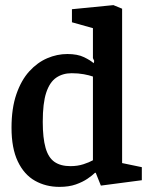

<svg xmlns="http://www.w3.org/2000/svg" viewBox="-20 -719 588 750"><path d="M212 11Q159 11 116.5 -13Q74 -37 49.5 -88.5Q25 -140 25 -220Q25 -296 44 -351Q63 -406 94.5 -440.5Q126 -475 164.5 -491.5Q203 -508 243 -508Q283 -508 308.5 -495.5Q334 -483 346 -472L348 -481L343 -492V-609L261 -632V-683L423 -699L457 -685V-82L534 -66V-15L374 6L354 -44H351Q341 -34 322 -21Q303 -8 276 1.5Q249 11 212 11ZM255 -70Q283 -70 306 -77.5Q329 -85 343 -93V-420Q329 -425 307.5 -429Q286 -433 260 -433Q225 -433 199.5 -415.5Q174 -398 160.5 -357Q147 -316 147 -243Q147 -180 158 -141.5Q169 -103 193 -86.5Q217 -70 255 -70Z"/></svg>

Font: Faustina Light SemiBold
Style: Regular
Weight: 600
Version: Version 1.200